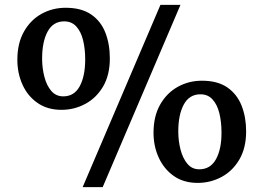

<svg xmlns="http://www.w3.org/2000/svg" viewBox="-20 -771 1086 791"><path d="M320.5 0 641 -751H723.5L403 0ZM233 -318.5Q175.5 -318.5 134.8 -346.8Q94 -375 72.8 -422Q51.5 -469 51.5 -524.5Q51.5 -593 78.8 -641Q106 -689 151.2 -714Q196.5 -739 250.5 -739Q315.5 -739 355.8 -711.2Q396 -683.5 414.2 -636.2Q432.5 -589 432.5 -530.5Q432.5 -462 404.8 -414.8Q377 -367.5 331.5 -343Q286 -318.5 233 -318.5ZM240.5 -374Q286 -374 308.5 -415.8Q331 -457.5 331 -526.5Q331 -570 322.2 -605.5Q313.5 -641 294.2 -662Q275 -683 244.5 -683Q199 -683 176.2 -641Q153.5 -599 153.5 -529.5Q153.5 -490.5 162.8 -454.8Q172 -419 191.2 -396.5Q210.5 -374 240.5 -374ZM794.5 -17.5Q736.5 -17.5 696 -46Q655.5 -74.5 634 -121.5Q612.5 -168.5 612.5 -224Q612.5 -292.5 640 -340.5Q667.5 -388.5 712.8 -413.5Q758 -438.5 812 -438.5Q877 -438.5 917 -410.5Q957 -382.5 975.5 -335.2Q994 -288 994 -230Q994 -161.5 966.2 -114Q938.5 -66.5 892.8 -42Q847 -17.5 794.5 -17.5ZM801 -73.5Q847 -73.5 870 -115.5Q893 -157.5 892.5 -226Q892.5 -268.5 883.8 -304.2Q875 -340 855.8 -361.2Q836.5 -382.5 806 -382.5Q760 -382.5 737.2 -340.5Q714.5 -298.5 714.5 -229.5Q714.5 -190 723.8 -154.5Q733 -119 752 -96.2Q771 -73.5 801 -73.5Z"/></svg>

Font: Merriweather Light 18pt SemiBold
Style: Regular
Weight: 600
Version: Version 2.100